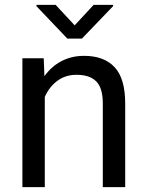

<svg xmlns="http://www.w3.org/2000/svg" viewBox="-20 -767 604 787"><path d="M163.6 0H71.8V-528.3H159.2L162.1 -454.6Q190.4 -494.6 231.9 -516.4Q273.4 -538.1 324.7 -538.1Q406.2 -538.1 449.7 -491.7Q493.2 -445.3 493.2 -342.3V0H401.4V-342.8Q401.4 -406.7 374.3 -433.6Q347.2 -460.4 293.5 -460.4Q248 -460.4 214.6 -435.3Q181.2 -410.2 163.6 -369.6ZM129.4 -741.7V-747.1H208L286.1 -663.1L363.8 -747.1H443.4V-741.7L315.9 -608.9H255.9Z"/></svg>

Font: Bert Sans Medium
Style: Regular
Weight: 500
Designer: Christian Robertson, Adam Twardoch, & Cristiano Sobral
Foundry: Google
Version: Version 12.135;January 10, 2020;FontCreator 12.0.0.2547 64-b